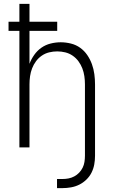

<svg xmlns="http://www.w3.org/2000/svg" viewBox="-20 -760 590 990"><path d="M274 210V163H302Q318 163 333.5 160Q349 157 363 149.5Q377 142 388 130.5Q399 119 406 105Q413 91 415.5 75Q418 59 418 43V-325Q418 -346 415 -367Q412 -388 404.5 -407.5Q397 -427 384.5 -444Q372 -461 354.5 -473Q337 -485 316.5 -490Q296 -495 275 -495Q254 -495 233.5 -490Q213 -485 195.5 -473Q178 -461 165.5 -444Q153 -427 145.5 -407.5Q138 -388 135 -367Q132 -346 132 -325V0H80V-601H24V-648H80V-740H132V-648H275V-601H132V-431Q141 -455 156.5 -477Q172 -499 193.5 -514Q215 -529 241 -535.5Q267 -542 293 -542Q319 -542 345.5 -535.5Q372 -529 393.5 -513.5Q415 -498 430 -476Q445 -454 454 -429Q463 -404 466.5 -377.5Q470 -351 470 -325V43Q470 66 466 88Q462 110 452 130Q442 150 425.5 166Q409 182 389 192Q369 202 346.5 206Q324 210 302 210Z"/></svg>

Font: Lode Dark
Style: Regular
Weight: 400
Monospace: yes
Designer: Belleve Invis
Foundry: Belleve Invis
Version: Version 29.2.0; ttfautohint (v1.8.3)